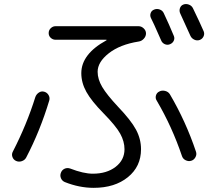

<svg xmlns="http://www.w3.org/2000/svg" viewBox="-20 -862 1040 942"><path d="M252 -667Q239.3 -667 229 -676.3Q218.8 -685.5 218.8 -699.7Q218.8 -713.9 229 -723.6Q239.3 -733.4 252 -733.4H660.2Q673.8 -733.4 685.1 -722.7Q696.3 -711.9 696.3 -698.2Q696.3 -683.6 685.5 -671.9Q674.8 -660.2 660.2 -658.2Q568.4 -643.6 513.7 -600.6Q459 -557.6 459 -509.8Q459 -473.6 481.4 -435.5Q503.9 -397.5 558.6 -338.9Q623 -271.5 647.5 -225.6Q671.9 -179.7 671.9 -129.9Q671.9 -44.9 607.4 7.3Q543 59.6 439.5 59.6Q369.1 59.6 297.9 31.2Q284.2 25.4 278.8 11.7Q273.4 -2 279.3 -15.6Q284.2 -28.3 296.9 -34.2Q309.6 -40 324.2 -35.2Q389.6 -9.8 435.5 -9.8Q503.9 -9.8 547.4 -43.5Q590.8 -77.1 590.8 -129.9Q590.8 -168 569.8 -206.1Q548.8 -244.1 488.3 -305.7Q428.7 -366.2 403.8 -411.1Q378.9 -456.1 378.9 -502.9Q378.9 -596.7 502 -664.1Q502.9 -664.1 502.9 -666Q502.9 -667 501 -667ZM783.2 -797.9Q809.6 -742.2 833 -685.5Q837.9 -673.8 832.5 -662.1Q827.1 -650.4 814 -645Q800.8 -639.6 788.1 -645.5Q775.4 -651.4 770.5 -664.1Q728.5 -759.8 720.7 -773.4Q714.8 -785.2 719.2 -797.9Q723.6 -810.5 737.3 -815.4Q750 -820.3 763.7 -815.4Q777.3 -810.5 783.2 -797.9ZM926.8 -821.3Q960 -752.9 979.5 -708Q984.4 -695.3 978.5 -683.1Q972.7 -670.9 960 -666Q946.3 -661.1 933.1 -667.5Q919.9 -673.8 914.1 -686.5Q889.6 -739.3 864.3 -795.9Q858.4 -808.6 862.8 -821.8Q867.2 -835 879.9 -839.8Q892.6 -844.7 906.7 -839.4Q920.9 -834 926.8 -821.3ZM873 -95.7Q824.2 -240.2 749 -368.2Q741.2 -379.9 745.1 -393.6Q749 -407.2 761.7 -413.1Q774.4 -419.9 790 -416Q805.7 -412.1 813.5 -399.4Q891.6 -266.6 941.4 -118.2Q946.3 -104.5 939 -90.8Q931.6 -77.1 918 -73.2Q904.3 -69.3 891.1 -75.7Q877.9 -82 873 -95.7ZM43 -118.2Q111.3 -251 153.3 -385.7Q158.2 -399.4 170.4 -407.7Q182.6 -416 196.8 -412.1Q210.9 -408.2 218.3 -395.5Q225.6 -382.8 221.7 -369.1Q176.8 -219.7 108.4 -88.9Q101.6 -76.2 86.9 -71.3Q72.3 -66.4 59.1 -72.3Q45.9 -78.1 41 -91.8Q36.1 -105.5 43 -118.2Z"/></svg>

Font: Rounded-X Mgen+ 1mn regular
Style: Regular
Weight: 400
Designer: [Source Han Sans]
Ryoko NISHIZUKA  (kana & ideographs); Paul D. Hunt (Latin, Greek & Cyrillic); Wenlong ZHANG  (bopomofo
Version: Version 1.059.20150602